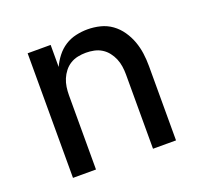

<svg xmlns="http://www.w3.org/2000/svg" viewBox="-98 -640 796 753"><g transform="rotate(-20 300.0 -264.0)"><path d="M85 0V-520H181V-428Q191 -450 206.5 -470Q222 -490 243 -503.5Q264 -517 288.5 -522.5Q313 -528 337 -528Q364 -528 390 -521.5Q416 -515 437.5 -499.5Q459 -484 474.5 -461.5Q490 -439 499 -414Q508 -389 511.5 -363Q515 -337 515 -310V0H419V-310Q419 -327 416.5 -344Q414 -361 407.5 -376.5Q401 -392 390.5 -405.5Q380 -419 365.5 -428Q351 -437 334 -440.5Q317 -444 300 -444Q283 -444 266 -440.5Q249 -437 234.5 -428Q220 -419 209.5 -405.5Q199 -392 192.5 -376.5Q186 -361 183.5 -344Q181 -327 181 -310V0Z"/></g></svg>

Font: Iosevka Aile Medium
Style: Regular
Weight: 500
Designer: Belleve Invis
Foundry: Belleve Invis
Version: Version 27.3.5; ttfautohint (v1.8.4)